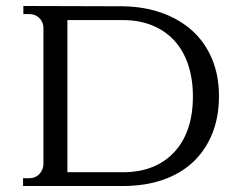

<svg xmlns="http://www.w3.org/2000/svg" viewBox="-20 -620 800 641"><path d="M390 -599Q462 -598 521.5 -576.5Q581 -555 623 -516.5Q665 -478 688 -423Q711 -368 711 -299Q711 -229 688.5 -173.5Q666 -118 624.5 -79Q583 -40 523.5 -19.5Q464 1 390 1H57V-25H78Q98 -25 111 -38.5Q124 -52 125 -71V-529Q124 -548 110.5 -560.5Q97 -573 78 -573H58V-600ZM205 -45H390Q499 -45 561.5 -112Q624 -179 624 -298Q624 -357 608 -404.5Q592 -452 561.5 -485Q531 -518 487.5 -535.5Q444 -553 390 -553H205Z"/></svg>

Font: Constantine
Style: Regular
Weight: 400
Designer: Dukom Design
Version: Version 1.001;PS 001.001;hotconv 1.0.56;makeotf.lib2.0.21325